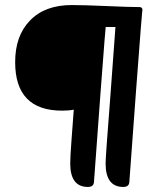

<svg xmlns="http://www.w3.org/2000/svg" viewBox="-20 -740 628 760"><path d="M544 -700Q544 -722 518 -374L492 -20Q491 0 468 0Q398 0 398 -93Q398 -119 416 -348L437 -633H399Q399 -655 378 -374L352 -20Q351 0 328 0Q258 0 258 -93Q258 -119 263 -185L272 -306Q253 -302 226 -302Q40 -302 40 -494Q40 -598 98 -658Q157 -720 264 -720Q311 -720 402 -716Q492 -712 532 -712Q544 -712 544 -700Z"/></svg>

Font: PoetsenOne
Style: Regular
Weight: 400
Designer: Rodrigo Fuenzalida, Pablo Impallari
Foundry: Pablo Impallari, Rodrigo Fuenzalida
Version: Version 1.000